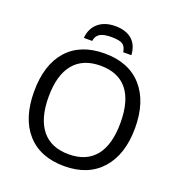

<svg xmlns="http://www.w3.org/2000/svg" viewBox="-159 -1037 1098 1178"><g transform="rotate(20 390.5 -447.5)"><path d="M215.8 -572.5Q155.8 -499 155.8 -357.7Q155.8 -216.3 215.8 -142.1Q275.9 -67.9 390.9 -67.9Q505.9 -67.9 565.4 -141.1Q625 -214.4 625 -357.7Q625 -501 565.9 -573.5Q506.8 -646 391.4 -646Q275.9 -646 215.8 -572.5ZM633.8 -627.7Q720.2 -530.3 720.2 -358.4Q720.2 -186.5 633.5 -88.4Q546.9 9.8 390.1 9.8Q233.4 9.8 147.2 -86.7Q61 -183.1 61 -358.2Q61 -533.2 146.7 -629.2Q232.4 -725.1 389.9 -725.1Q547.4 -725.1 633.8 -627.7ZM545.9 -771H492.2Q487.8 -806.6 467 -820.3Q446.3 -834 393.6 -834Q340.8 -834 317.4 -818.4Q293.9 -802.7 290 -771H235.4Q240.7 -834 282.7 -869.6Q324.7 -905.3 393.3 -905.3Q461.9 -905.3 501.7 -871.6Q541.5 -837.9 545.9 -771Z"/></g></svg>

Font: NotoSans
Style: Regular
Weight: 400
Designer: Monotype Design team
Foundry: Monotype Imaging Inc.
Version: Version 1.04